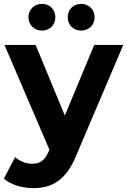

<svg xmlns="http://www.w3.org/2000/svg" viewBox="-23 -770 657 992"><path d="M194 -612C233 -612 263 -640 263 -681C263 -722 233 -750 194 -750C155 -750 124 -722 124 -681C124 -640 155 -612 194 -612ZM396 -612C435 -612 466 -640 466 -681C466 -722 435 -750 396 -750C357 -750 327 -722 327 -681C327 -640 357 -612 396 -612ZM464 -538 312 -173 161 -538H0L232 3L230 9C210 57 186 76 143 76C111 76 79 63 55 42L-3 153C32 184 92 202 148 202C245 202 318 163 371 33L614 -538Z"/></svg>

Font: AWKNG-Font
Style: Bold
Weight: 700
Designer: Awakening Church
Foundry: Awakening Church
Version: Version 1.700;PS 001.700;hotconv 1.0.88;makeotf.lib2.5.64775